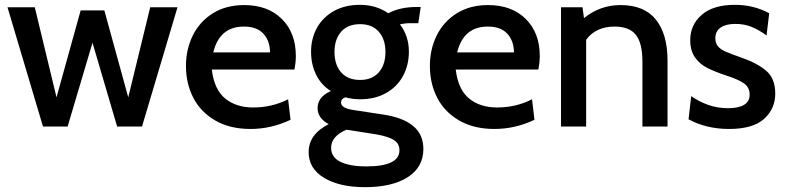

<svg xmlns="http://www.w3.org/2000/svg" viewBox="-20 -524 3257 795"><path d="M11 -494H124L214 -121L314 -481H412L511 -121L602 -494H715L568 0H465L363 -347L260 0H158Z M750 -251Q750 -320 778.5 -377.5Q807 -435 861.5 -469Q916 -503 991 -503Q1089 -503 1147 -445.5Q1205 -388 1205 -292Q1205 -266 1199 -236H857Q867 -153 912.5 -116Q958 -79 1028 -79Q1107 -79 1173 -113L1183 -28Q1103 10 1017 10Q932 10 871.5 -25Q811 -60 780.5 -119Q750 -178 750 -251ZM1098 -307Q1098 -354 1071 -384Q1044 -414 990 -414Q889 -414 863 -307Z M1258 106Q1258 32 1341 -10Q1295 -35 1295 -76Q1295 -123 1350 -147Q1310 -172 1289 -214.5Q1268 -257 1268 -310Q1268 -364 1292 -408Q1316 -452 1362 -478Q1408 -504 1471 -504Q1537 -504 1588 -469Q1636 -495 1704 -495H1722L1712 -428H1680Q1656 -428 1636 -423Q1673 -375 1673 -310Q1673 -255 1649 -210Q1625 -165 1579 -139Q1533 -113 1471 -113Q1440 -113 1410 -121Q1392 -115 1392 -99Q1392 -87 1406.5 -79Q1421 -71 1453 -67L1565 -50Q1647 -38 1690 -3Q1733 32 1733 93Q1733 168 1668.5 209.5Q1604 251 1491 251Q1386 251 1322 212.5Q1258 174 1258 106ZM1576 -309Q1576 -361 1548.5 -392.5Q1521 -424 1471 -424Q1420 -424 1392.5 -392.5Q1365 -361 1365 -309Q1365 -256 1392.5 -224.5Q1420 -193 1471 -193Q1521 -193 1548.5 -224.5Q1576 -256 1576 -309ZM1634 98Q1634 71 1612 56.5Q1590 42 1542 33L1415 13Q1351 40 1351 88Q1351 127 1389.5 146Q1428 165 1497 165Q1634 165 1634 98Z M1760 -251Q1760 -320 1788.5 -377.5Q1817 -435 1871.5 -469Q1926 -503 2001 -503Q2099 -503 2157 -445.5Q2215 -388 2215 -292Q2215 -266 2209 -236H1867Q1877 -153 1922.5 -116Q1968 -79 2038 -79Q2117 -79 2183 -113L2193 -28Q2113 10 2027 10Q1942 10 1881.5 -25Q1821 -60 1790.5 -119Q1760 -178 1760 -251ZM2108 -307Q2108 -354 2081 -384Q2054 -414 2000 -414Q1899 -414 1873 -307Z M2744 -274V0H2640V-270Q2640 -345 2613 -379.5Q2586 -414 2524 -414Q2486 -414 2456 -400Q2426 -386 2407 -359V0H2303V-494H2392L2398 -449Q2465 -503 2549 -503Q2648 -503 2696 -442.5Q2744 -382 2744 -274Z M2831 -30 2842 -126Q2871 -105 2910 -90.5Q2949 -76 2995 -76Q3038 -76 3061 -90Q3084 -104 3084 -132Q3084 -163 3059.5 -179.5Q3035 -196 2988 -211Q2940 -227 2909 -242.5Q2878 -258 2858 -286Q2838 -314 2838 -358Q2838 -421 2885.5 -462.5Q2933 -504 3023 -504Q3101 -504 3165 -469L3154 -377Q3123 -400 3092.5 -412.5Q3062 -425 3025 -425Q2986 -425 2964 -410Q2942 -395 2942 -366Q2942 -345 2953 -332Q2964 -319 2985 -310Q3006 -301 3051 -285Q3115 -263 3152.5 -231Q3190 -199 3190 -137Q3190 -73 3143.5 -31.5Q3097 10 2999 10Q2905 10 2831 -30Z"/></svg>

Font: Cabin Medium
Style: Regular
Weight: 500
Designer: Pablo Impallari
Foundry: Pablo Impallari. http://www.impallari.com Igino Marini. http://www.ikern.com
Version: Version 2.200